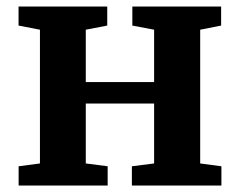

<svg xmlns="http://www.w3.org/2000/svg" viewBox="-20 -576 745 596"><path d="M37.8 0V-59.9L104 -68.6V-483.8L37.6 -496.6V-555.7H312.9V-496.6L246.3 -483.8V-321.3H458.4V-483.8L390.8 -496.6V-555.7H666.4V-496.6L601.4 -483.8V-68.6L667.3 -59.9V0H389.4V-59.9L458.4 -68.6V-254.7H246.3V-68.6L314.2 -59.9V0Z"/></svg>

Font: Merriweather Light
Style: Regular
Weight: 300
Designer: Eben Sorkin
Foundry: Eben Sorkin
Version: Version 2.100